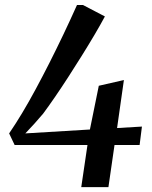

<svg xmlns="http://www.w3.org/2000/svg" viewBox="-20 -768 622 788"><path d="M313.5 0 339 -173H40L17.5 -220.5Q43.5 -258.5 71 -304.2Q98.5 -350 126.2 -401.5Q154 -453 182.5 -509.2Q211 -565.5 239.5 -625.2Q268 -685 296 -747.5H320.5L410.5 -700.5Q392 -666 367.5 -624.5Q343 -583 315.2 -538.5Q287.5 -494 259.5 -450.8Q231.5 -407.5 205 -369Q178.5 -330.5 157 -301.5Q139 -280 120.8 -260Q102.5 -240 84 -220.5L349 -236.5L385.5 -416L488.5 -439.5L460.5 -242.5L562.5 -248.5L553 -173H450L425 0Z"/></svg>

Font: Merriweather 72pt Medium
Style: Italic
Weight: 500
Italic angle: -7.8°
Version: Version 2.101